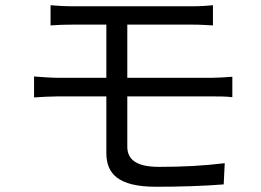

<svg xmlns="http://www.w3.org/2000/svg" viewBox="-20 -699 996 733"><path d="M110 -407V-327C137 -329 176 -331 201 -331H386V-115C386 -36 431 14 576 14C667 14 759 11 834 5L838 -76C756 -66 678 -62 587 -62C499 -62 466 -91 466 -139V-331H790C811 -331 845 -331 867 -328V-406C845 -404 808 -402 788 -402H466V-605H714C748 -605 770 -603 793 -602V-679C771 -677 745 -675 714 -675H259C227 -675 199 -677 173 -679V-602C199 -604 227 -605 259 -605H386V-402H201C175 -402 136 -405 110 -407Z"/></svg>

Font: Kinto Sans
Style: Regular
Weight: 400
Designer: Authors: Ryoko NISHIZUKA  (kana & ideographs); Paul D. Hunt (Latin, Greek & Cyrillic); Wenlong ZHANG  (bopomofo); Sandol
Foundry: Adobe Systems Incorporated, ookami Inc.
Version: Version 0.001